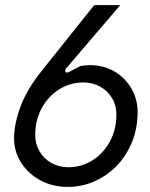

<svg xmlns="http://www.w3.org/2000/svg" viewBox="-20 -720 587 752"><path d="M245 12Q186 12 138.5 -13.5Q91 -39 63 -82.5Q35 -126 35 -179Q35 -233 60 -301.5Q85 -370 143 -442L349 -700H451L239 -452Q233 -445 236.5 -439Q240 -433 250 -438L294 -461Q305 -463 314 -464Q323 -465 331 -465Q386 -465 428.5 -440Q471 -415 495.5 -372Q520 -329 519 -275Q518 -215 496.5 -162.5Q475 -110 437.5 -71Q400 -32 350.5 -10Q301 12 245 12ZM247 -65Q300 -65 343 -92.5Q386 -120 411 -167Q436 -214 436 -271Q436 -307 419 -335.5Q402 -364 372.5 -380.5Q343 -397 307 -397Q254 -397 211 -369.5Q168 -342 143 -295.5Q118 -249 118 -191Q118 -156 135 -127Q152 -98 181.5 -81.5Q211 -65 247 -65Z"/></svg>

Font: Finlandica
Style: Italic
Weight: 400
Italic angle: -8°
Designer: Niklas Ekholm, Juho Hiilivirta, Jaakko Suomalainen
Foundry: Helsinki Type Studio
Version: Version 1.064